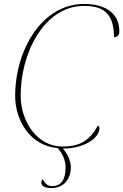

<svg xmlns="http://www.w3.org/2000/svg" viewBox="-20 -744 626 975"><path d="M240 211C318 211 340 147 340 108C340 71 320 34 299 10C406 12 485 -44 485 -92C485 -101 482 -104 477 -106C438 -36 393 0 297 0C169 0 86 -126 85 -256C84 -473 203 -714 407 -714C514 -714 558 -668 559 -555C577 -555 586 -567 586 -585C586 -670 524 -724 407 -724C194 -724 57 -492 57 -256C57 -131 135 -3 273 8C299 37 313 70 313 108C313 171 288 201 246 201C224 201 211 192 197 166C192 171 190 176 190 184C190 197 203 211 240 211Z"/></svg>

Font: Noto Serif Display Thin
Style: Italic
Weight: 100
Italic angle: -12°
Designer: Monotype Design Team
Foundry: Monotype Imaging Inc.
Version: Version 2.009